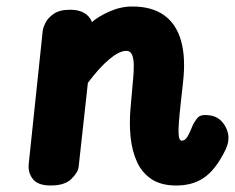

<svg xmlns="http://www.w3.org/2000/svg" viewBox="-20 -571 723 591"><path d="M136 0Q96.5 0 81 -20Q65.5 -40 68.5 -67.5L111.5 -476Q112.5 -485.5 120 -500.8Q127.5 -516 145.5 -528.5Q163.5 -541 196 -541Q221.5 -541 238.5 -531.5Q255.5 -522 262.5 -504.5L263 -503Q282 -520 316.8 -535.5Q351.5 -551 387 -551Q447.5 -551 485 -524.2Q522.5 -497.5 537.2 -445.8Q552 -394 543.5 -318.5L535.5 -246Q532 -213 530.5 -191.8Q529 -170.5 529.8 -158.8Q530.5 -147 533 -142.5Q535.5 -138 539.5 -138Q549.5 -138 556.5 -149.5Q563.5 -161 568.8 -174.8Q574 -188.5 578.5 -195L585 -204.5Q592.5 -216 607.5 -216.8Q622.5 -217.5 637 -213.5Q653 -208.5 664.5 -195Q676 -181.5 681 -164Q685 -150 681.8 -132Q678.5 -114 658 -80.5Q632.5 -38 600 -19Q567.5 0 522.5 0Q476.5 0 447 -19.2Q417.5 -38.5 402 -72Q386.5 -105.5 382 -149Q377.5 -192.5 382 -240.5L390 -330.5Q392 -352 391.8 -371Q391.5 -390 386.5 -402.2Q381.5 -414.5 369 -414.5Q347.5 -414.5 317 -389.2Q286.5 -364 250.5 -316L222 -57Q220 -40 199.5 -20Q179 0 136 0Z"/></svg>

Font: Edu NSW ACT Hand Pre
Style: Regular
Weight: 400
Designer: Tina and Corey Anderson, Eben Sorkin, Mirko Velimirovic
Foundry: Sorkin Type Co.
Version: Version 2.000